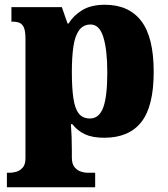

<svg xmlns="http://www.w3.org/2000/svg" viewBox="-20 -566 708 807"><path d="M9 221V160H24Q33 160 48 156Q63 152 75 139Q87 126 87 100V-403Q87 -435 80.5 -450Q74 -465 62 -470Q50 -475 33 -475H28V-536H240L264 -467H268Q289 -501 326 -523.5Q363 -546 421 -546Q521 -546 573.5 -478Q626 -410 626 -264Q626 -119 574 -53Q522 13 418 13Q369 13 337.5 -1.5Q306 -16 284 -44H278Q280 -19 281 8.5Q282 36 282 66V96Q282 124 294 137.5Q306 151 321 155.5Q336 160 344 160H380V221ZM358 -68Q397 -68 414 -114.5Q431 -161 431 -261Q431 -356 414.5 -409.5Q398 -463 361 -463Q330 -463 312.5 -439Q295 -415 288.5 -370.5Q282 -326 282 -264Q282 -196 288.5 -152.5Q295 -109 311.5 -88.5Q328 -68 358 -68Z"/></svg>

Font: Noto Rashi Hebrew Black
Style: Regular
Weight: 900
Version: Version 1.006